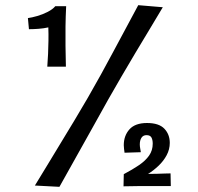

<svg xmlns="http://www.w3.org/2000/svg" viewBox="-20 -720 765 743"><path d="M115 -2Q141 -44 166.5 -86.5Q192 -129 218 -171.5Q244 -214 269.5 -256.5Q295 -299 320 -342Q346 -387 370.5 -431.5Q395 -476 419 -521Q443 -566 467 -610.5Q491 -655 515 -700L610 -692Q584 -648 557 -603.5Q530 -559 503.5 -514.5Q477 -470 451 -425.5Q425 -381 400 -337Q369 -281 337 -224Q305 -167 273.5 -110.5Q242 -54 210 3ZM458 1 459 -46Q493 -64 518 -81Q543 -98 557 -118Q571 -138 571 -164Q571 -179 566 -188Q561 -197 547 -197Q534 -197 527.5 -187Q521 -177 521 -161Q521 -154 522.5 -146Q524 -138 525 -131L462 -129Q461 -137 460 -144Q459 -151 459 -158Q459 -195 481 -219.5Q503 -244 549 -244Q595 -244 616 -222Q637 -200 637 -167Q637 -142 625 -119.5Q613 -97 593.5 -78.5Q574 -60 553 -47Q571 -47 588 -47.5Q605 -48 618.5 -48.5Q632 -49 640 -49L641 0H548Q537 0 522 0Q507 0 490.5 0.5Q474 1 458 1ZM163 -462Q165 -486 166 -511Q167 -536 167.5 -562Q168 -588 167 -614Q149 -610 129 -608.5Q109 -607 92 -607L88 -650Q103 -652 124 -658Q145 -664 164.5 -674Q184 -684 194 -696H236Q234 -655 233.5 -617.5Q233 -580 233.5 -542.5Q234 -505 235 -462Z"/></svg>

Font: Truculenta SemiBold
Style: Regular
Weight: 600
Version: Version 1.002